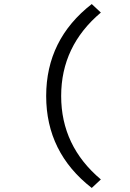

<svg xmlns="http://www.w3.org/2000/svg" viewBox="-20 -752 640 948"><path d="M433 176Q208 1 208 -278Q208 -557 433 -732L478 -690Q282 -525 282 -278Q282 -31 478 134Z"/></svg>

Font: TypoPRO Source Code Pro
Style: Regular
Weight: 400
Monospace: yes
Designer: Paul D. Hunt, Teo Tuominen
Foundry: Adobe Systems Incorporated
Version: Version 2.010;PS 1.0;hotconv 1.0.84;makeotf.lib2.5.63406